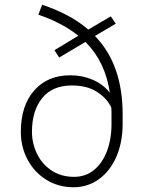

<svg xmlns="http://www.w3.org/2000/svg" viewBox="-20 -781 597 811"><path d="M142 -719 158 -761Q278 -721 353 -656L448 -712L469 -681L381 -629Q498 -509 498 -299V-258Q498 -180 471.5 -119Q445 -58 397.5 -24Q350 10 291 10Q227 10 176 -21.5Q125 -53 96.5 -106.5Q68 -160 68 -224Q68 -335 124.5 -399Q181 -463 277 -463Q328 -463 372 -444Q416 -425 444 -389Q425 -520 341 -604L230 -538L210 -569L311 -630Q242 -685 142 -719ZM293 -34Q341 -34 376.5 -62.5Q412 -91 431.5 -142Q451 -193 451 -258V-300Q451 -317 450 -327Q432 -366 389.5 -393Q347 -420 284 -420Q201 -420 158 -366.5Q115 -313 115 -224Q115 -176 136 -132Q157 -88 197.5 -61Q238 -34 293 -34Z"/></svg>

Font: Freesentation 2 ExtraLight
Style: Regular
Weight: 260
Designer: glyphs from Roboto by Christian Robertson / Hangul glyphs from Noto Sans CJK(Source Han Sans) by Jang Soo-young and Kang
Foundry: PT&
Version: Version 2.001